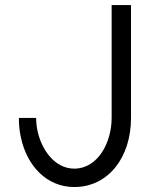

<svg xmlns="http://www.w3.org/2000/svg" viewBox="-20 -731 597 765"><path d="M55.2 -261.2C55.2 -234.4 57.6 -208.5 63 -184.6C86.9 -70.3 166 14.2 275.9 14.2C410.2 14.2 502 -102.1 502 -261.2V-710.9H424.8V-261.2C424.8 -163.1 370.1 -59.1 275.9 -59.1C199.7 -59.1 146 -131.8 129.4 -210C126 -226.6 124 -244.1 124 -261.2Z"/></svg>

Font: Tuffy
Style: Regular
Weight: 500
Designer: Thatcher Ulrich, Karoly Barta and Michael Everson
Version: Version 001.270